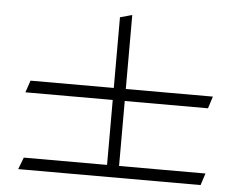

<svg xmlns="http://www.w3.org/2000/svg" viewBox="-50 -657 992 801"><g transform="rotate(5 446.5 -257.0)"><path d="M472.2 -288.1H836.9L820.8 -237.8H472.2V34.2H834L817.9 84H54.2L73.2 34.2H421.9V-237.8H56.2L73.2 -288.1H421.9V-584L472.2 -598.1Z"/></g></svg>

Font: Aref Ruqaa
Style: Bold
Weight: 700
Designer: Abdullah Aref
Version: Version 1.002